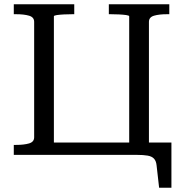

<svg xmlns="http://www.w3.org/2000/svg" viewBox="-20 -730 863 905"><path d="M45 -710H330V-663H321Q302 -663 282 -662Q262 -661 248 -659Q234 -657 234 -653V-58H589V-653Q589 -657 575 -659Q561 -661 541 -662Q521 -663 502 -663H493V-710H778V-663H767Q730 -663 706 -656Q682 -649 682 -627V-58H788V155H730L718 49Q716 29 706 18Q696 7 676 3.5Q656 0 624 0H45V-47H56Q93 -47 117 -54Q141 -61 141 -83V-627Q141 -649 117 -656Q93 -663 56 -663H45Z"/></svg>

Font: Roboto Serif 20pt
Style: Regular
Weight: 400
Designer: Greg Gazdowicz
Foundry: Commercial Type
Version: Version 1.008